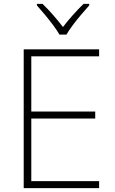

<svg xmlns="http://www.w3.org/2000/svg" viewBox="-20 -968 591 988"><path d="M490 0H102V-714H490V-678H141V-394H470V-358H141V-36H490ZM286 -790Q274 -811 253.5 -838.5Q233 -866 210.5 -893Q188 -920 170 -940V-948H199Q226 -922 254 -890Q282 -858 304 -829Q326 -858 354.5 -890Q383 -922 410 -948H439V-940Q421 -920 398 -893Q375 -866 354.5 -838.5Q334 -811 322 -790Z"/></svg>

Font: Noto Sans Devanagari ExtraLight
Style: Regular
Weight: 200
Designer: Jelle Bosma - Monotype Design Team
Foundry: Monotype Imaging Inc.
Version: Version 2.004; ttfautohint (v1.8.4.7-5d5b)